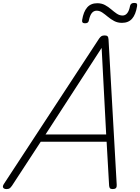

<svg xmlns="http://www.w3.org/2000/svg" viewBox="-65 -1277 957 1311"><path d="M-21 14Q-37 14 -43 5Q-49 -4 -39 -20L612 -1014Q620 -1025 627.5 -1030Q635 -1035 650 -1035Q663 -1035 669 -1029.5Q675 -1024 676 -1008L732 -14Q733 0 726.5 7Q720 14 705 14Q691 14 686 8.5Q681 3 680 -10L663 -309H213L17 -9Q7 5 0 9.5Q-7 14 -21 14ZM246 -359H660L629 -950ZM515 -1118Q492 -1118 496 -1141Q505 -1197 530 -1226Q555 -1255 599 -1255Q629 -1255 652 -1242.5Q675 -1230 694 -1213.5Q713 -1197 732 -1184Q751 -1171 772 -1171Q791 -1171 804 -1187.5Q817 -1204 823 -1237Q828 -1257 851 -1257Q865 -1257 869 -1252Q873 -1247 871 -1235Q862 -1178 837 -1149.5Q812 -1121 768 -1121Q738 -1121 714.5 -1133.5Q691 -1146 671.5 -1162.5Q652 -1179 633.5 -1191.5Q615 -1204 595 -1204Q575 -1204 562 -1188Q549 -1172 542 -1138Q540 -1127 533.5 -1122.5Q527 -1118 515 -1118Z"/></svg>

Font: Playwrite CO ExtraLight
Style: Regular
Weight: 250
Version: Version 1.002